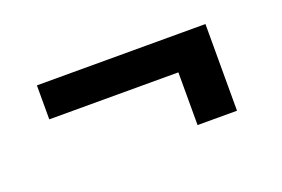

<svg xmlns="http://www.w3.org/2000/svg" viewBox="-45 -507 641 436"><g transform="rotate(-20 275.5 -288.5)"><path d="M468.8 -392.6V-183.1H373.5V-310.5H61.5V-392.6Z"/></g></svg>

Font: Vazirmatn FD
Style: Bold
Weight: 700
Designer: Saber Rastikerdar
Foundry: Saber Rastikerdar
Version: Version 33.001